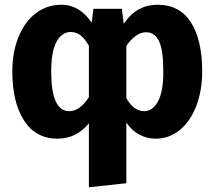

<svg xmlns="http://www.w3.org/2000/svg" viewBox="-20 -568 905 810"><path d="M833 -267Q833 -186 808 -121Q783 -56 738.5 -19.5Q694 17 636 17Q600 17 568 0Q536 -17 513 -51V205L355 222V-48Q303 17 222 17Q131 17 81.5 -59.5Q32 -136 32 -267Q32 -348 58 -412Q84 -476 131 -512Q178 -548 239 -548Q316 -548 367 -472L374 -531H494L502 -468Q532 -511 567 -529.5Q602 -548 645 -548Q738 -548 785.5 -473.5Q833 -399 833 -267ZM355 -158V-375Q337 -406 319 -419.5Q301 -433 278 -433Q241 -433 218.5 -392Q196 -351 196 -266Q196 -99 272 -99Q317 -99 355 -158ZM669 -265Q669 -358 650.5 -395Q632 -432 596 -432Q574 -432 552.5 -416.5Q531 -401 513 -374V-154Q544 -99 588 -99Q624 -99 646.5 -140Q669 -181 669 -265Z"/></svg>

Font: Fira Sans BGR
Style: Bold
Weight: 700
Designer: bBox Type GmbH & Carrois Corporate GbR & Edenspiekermann AG
Foundry: bBox Type GmbH & Carrois Corporate GbR & Edenspiekermann AG
Version: Version 4.301